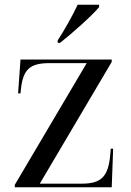

<svg xmlns="http://www.w3.org/2000/svg" viewBox="-20 -786 551 806"><path d="M222 -616V-606H232C284 -647 367 -721 396 -756V-766H306C285 -721 250 -659 222 -616ZM42 0H449L455 -162H445L443 -138C435 -45 406 -15 323 -15H147L449 -526V-536H66L56 -394H66L68 -413C77 -495 106 -521 188 -521H344L42 -10Z"/></svg>

Font: Noto Serif Display
Style: Regular
Weight: 400
Designer: Monotype Design Team
Foundry: Monotype Imaging Inc.
Version: Version 2.009